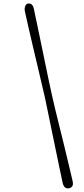

<svg xmlns="http://www.w3.org/2000/svg" viewBox="-20 -839 476 1084"><path d="M233 -290.7Q240.7 -255.9 250.7 -206.4Q260.7 -156.8 272.3 -100.9Q284 -44.9 295.4 10.5Q306.7 66 317 114.6Q327.2 163.1 334.4 196.4Q343.8 230.3 371.4 223.6Q398.6 216.4 389.5 181.5Q380.7 143.7 368.8 93.5Q357 43.3 343.6 -11.8Q330.1 -66.9 316.6 -121Q303.1 -175 291.7 -222.2Q280.3 -269.3 273.1 -302.6Q265.5 -335.8 255.7 -383.1Q245.8 -430.4 234.5 -485.1Q223.2 -539.8 211.7 -595.5Q200.1 -651.2 189.6 -701.5Q179.1 -751.9 170.9 -790.2Q162.6 -824.5 135.7 -818.3Q126.4 -816 121.8 -802.4Q117.2 -788.9 120.6 -774.6Q127.7 -741.3 138.7 -693.5Q149.7 -645.6 162.6 -590.5Q175.6 -535.5 188.7 -479.9Q201.7 -424.4 213.3 -375.2Q225 -326 233 -290.7Z"/></svg>

Font: Fraunces 9pt SuperSoft Light
Style: Italic
Weight: 300
Italic angle: -16°
Version: Version 1.000;[b76b70a41]